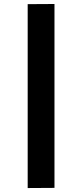

<svg xmlns="http://www.w3.org/2000/svg" viewBox="-20 -751 416 971"><path d="M120 200V-730L255.5 -730.8V199.2Z"/></svg>

Font: SVN-Sora Variable
Style: Regular
Weight: 400
Designer: Jonathan Barnbrook, Julián Moncada
Foundry: Barnbrook Fonts
Version: Version 2.000 - Viet hoa boi STYLEno.1 Fonts